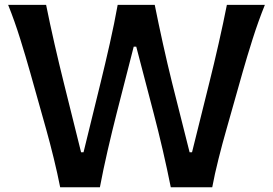

<svg xmlns="http://www.w3.org/2000/svg" viewBox="-20 -787 1146 807"><path d="M232.9 0Q221.7 -57.1 205.8 -122.1Q189.9 -187 174.3 -242.7L106.9 -482.4Q88.9 -546.4 65.2 -622.6Q41.5 -698.7 14.2 -766.6H173.8Q189.5 -688.5 209.2 -602.1Q229 -515.6 248.5 -437.5L320.8 -147H331.1L403.3 -441.4Q421.9 -517.1 441.4 -603.5Q460.9 -689.9 474.6 -766.6H630.4Q646 -688.5 664.8 -603.5Q683.6 -518.6 703.1 -439.9L776.9 -147H787.1L860.4 -441.9Q879.4 -517.6 898.9 -603.8Q918.5 -689.9 933.6 -766.6H1093.3Q1065.4 -697.3 1041.7 -622.6Q1018.1 -547.9 1000 -484.4L931.6 -242.7Q915 -185.1 898.7 -120.1Q882.3 -55.2 872.1 0H697.8Q683.1 -73.7 664.1 -156Q645 -238.3 626 -310.5L552.7 -590.8H542L470.2 -310.5Q451.7 -237.8 432.6 -155.3Q413.6 -72.8 399.9 0Z"/></svg>

Font: Pinar DS4-Medium
Style: Regular
Weight: 500
Designer: Amin Abedi
Version: Version 2.000